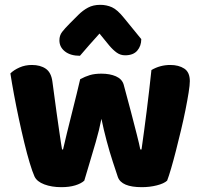

<svg xmlns="http://www.w3.org/2000/svg" viewBox="-20 -765 831 795"><path d="M400 -273Q391 -227 376.5 -177Q362 -127 349 -84Q336 -41 329 -17Q316 -5 291.5 2.5Q267 10 234 10Q194 10 163.5 -1.5Q133 -13 123 -34Q114 -54 103 -90.5Q92 -127 80.5 -174.5Q69 -222 58 -273.5Q47 -325 38 -373.5Q29 -422 23 -461Q37 -475 60.5 -485.5Q84 -496 112 -496Q147 -496 169.5 -480.5Q192 -465 197 -427Q207 -351 214 -301Q221 -251 225.5 -220.5Q230 -190 232.5 -173Q235 -156 237 -146H241Q246 -168 257 -213.5Q268 -259 283 -318Q298 -377 312 -437Q332 -448 352 -454Q372 -460 400 -460Q435 -460 460 -449Q485 -438 492 -415Q508 -357 522 -303Q536 -249 546.5 -208Q557 -167 561 -146H566Q577 -223 587.5 -306.5Q598 -390 607 -475Q643 -496 685 -496Q720 -496 743 -481Q766 -466 766 -429Q766 -413 761 -381.5Q756 -350 748 -310Q740 -270 729.5 -226Q719 -182 708.5 -141Q698 -100 688.5 -67.5Q679 -35 672 -17Q659 -5 629.5 2.5Q600 10 567 10Q483 10 468 -32Q460 -56 447 -95.5Q434 -135 421.5 -182Q409 -229 400 -273ZM432 -577 392 -626Q366 -597 349.5 -578.5Q333 -560 311 -534Q272 -534 249 -552Q226 -570 226 -598Q226 -618 237 -632.5Q248 -647 270 -669L304 -703Q323 -722 344.5 -733.5Q366 -745 395 -745Q421 -745 443.5 -735Q466 -725 494 -690L565 -603Q565 -575 548.5 -555.5Q532 -536 498 -536Q479 -536 463.5 -547Q448 -558 432 -577Z"/></svg>

Font: Baloo Bhaijaan 2 ExtraBold
Style: Regular
Weight: 800
Designer: Sanskriti Dholi, Noopur Datye and Ek Type
Foundry: Ek Type
Version: Version 1.701